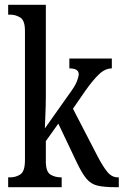

<svg xmlns="http://www.w3.org/2000/svg" viewBox="-20 -780 515 800"><path d="M14 0V-41H22Q46 -41 65 -53.5Q84 -66 84 -113V-651Q84 -695 64.5 -707Q45 -719 22 -719H14V-760H171V-375Q171 -362 170.5 -341Q170 -320 169 -298.5Q168 -277 167.5 -262Q167 -247 167 -245L266 -385Q292 -420 300 -440Q308 -460 308 -471Q308 -495 269 -495V-536H446V-495Q418 -495 392 -470Q366 -445 335 -401L284 -327L388 -126Q409 -86 427.5 -63.5Q446 -41 471 -41H475V0H463Q414 0 386.5 -6.5Q359 -13 340.5 -35Q322 -57 300 -103L223 -265L171 -192V-108Q171 -64 190.5 -52.5Q210 -41 233 -41H237V0Z"/></svg>

Font: Noto Serif Khmer ExtraCondensed
Style: Regular
Weight: 400
Width: 2
Designer: Danh Hong and the Monotype Design Team
Foundry: Monotype Imaging Inc.
Version: Version 2.004; ttfautohint (v1.8.4.7-5d5b)